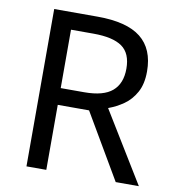

<svg xmlns="http://www.w3.org/2000/svg" viewBox="-80 -786 783 858"><g transform="rotate(10 311.0 -357.0)"><path d="M294 -714Q427 -714 490.5 -663.5Q554 -613 554 -511Q554 -454 533 -416Q512 -378 479.5 -355.5Q447 -333 411 -320L607 0H502L329 -295H187V0H97V-714ZM289 -636H187V-371H294Q381 -371 421 -405.5Q461 -440 461 -507Q461 -577 419 -606.5Q377 -636 289 -636Z"/></g></svg>

Font: Noto Sans Hanunoo
Style: Regular
Weight: 400
Designer: Monotype Design Team
Foundry: Monotype Imaging Inc.
Version: Version 2.003; ttfautohint (v1.8.4.7-5d5b)